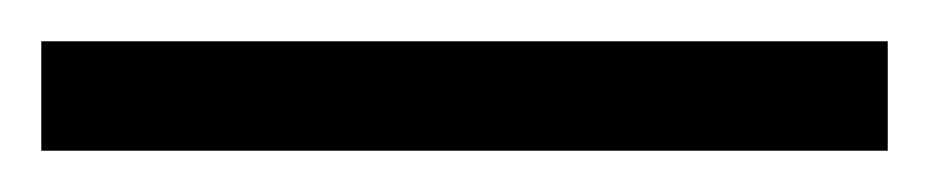

<svg xmlns="http://www.w3.org/2000/svg" viewBox="-20 123 450 93"><path d="M0 143H410V196H0Z"/></svg>

Font: PTSerif
Style: Regular
Weight: 400
Designer: A.Korolkova, O.Umpeleva, V.Yefimov
Foundry: ParaType Ltd
Version: Version 1.000W OFL; ttfautohint (v1.2) -l 8 -r 50 -G 200 -x 